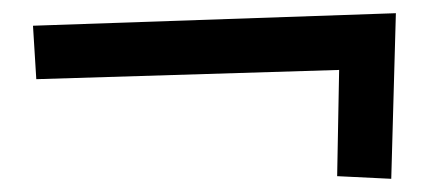

<svg xmlns="http://www.w3.org/2000/svg" viewBox="-20 -343 650 291"><path d="M491 -76 494 -237 35 -223 30 -304 580 -323 573 -72Z"/></svg>

Font: ZCOOL KuaiLe
Style: Regular
Weight: 400
Designer: Lui Bingke
Foundry: ZCOOL
Version: Version 2.000